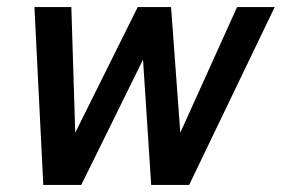

<svg xmlns="http://www.w3.org/2000/svg" viewBox="-20 -521 794 541"><path d="M209 0H102L77 -501H181L192 -147L368 -501H462L488 -147L648 -501H754L513 0H406L383 -353Z"/></svg>

Font: Red Hat Text Medium
Style: Italic
Weight: 500
Italic angle: -12°
Designer: Pentagram / MCKL
Foundry: Pentagram / MCKL
Version: Version 1.003; Red Hat Text Medium Italic